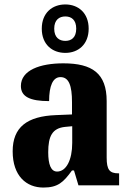

<svg xmlns="http://www.w3.org/2000/svg" viewBox="-20 -834 581 864"><path d="M274 -596C332 -596 379 -634 379 -705C379 -776 332 -814 274 -814C215 -814 168 -776 168 -705C168 -634 215 -596 274 -596ZM274 -650C247 -650 224 -665 224 -705C224 -745 247 -760 274 -760C301 -760 323 -745 323 -705C323 -665 301 -650 274 -650ZM175 10C240 10 265 -13 304 -67H313L333 0H516V-54H513C473 -54 460 -70 460 -125V-379C460 -504 395 -549 265 -549C160 -549 74 -518 74 -447C74 -399 115 -379 201 -379C201 -448 218 -487 252 -487C290 -487 304 -449 304 -374V-319L232 -316C102 -311 37 -262 37 -153C37 -42 99 10 175 10ZM237 -62C209 -62 197 -94 197 -149C197 -221 215 -257 273 -263L305 -266V-191C305 -114 278 -62 237 -62Z"/></svg>

Font: Noto Serif Khmer Condensed ExtraBold
Style: Regular
Weight: 800
Width: 3
Designer: Danh Hong and the Monotype Design Team
Foundry: Monotype Imaging Inc.
Version: Version 2.004